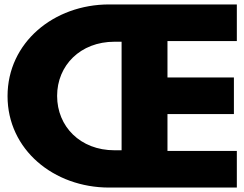

<svg xmlns="http://www.w3.org/2000/svg" viewBox="-20 -845 1101 865"><path d="M734.5 -660H1047V-825H471.7C222 -825 14 -653 14 -412C14 -171 222 0 471.7 0H1047V-165H734.5V-331H1033.8V-496H734.5ZM527.8 -657V-168H495.8C341.8 -168 237.3 -275 237.3 -413C237.3 -550 341.8 -657 495.8 -657Z"/></svg>

Font: Hussar
Style: BdWide
Weight: 700
Foundry: Cannot Into Space Fonts
Version: Version 2.00